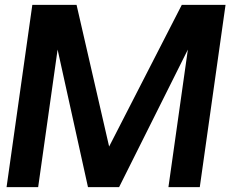

<svg xmlns="http://www.w3.org/2000/svg" viewBox="-20 -770 960 790"><path d="M908 -750 802 0H673L753 -566L470 0H342L217 -566L137 0H7L113 -750H295L429 -167L728 -750Z"/></svg>

Font: Oakes Grotesk
Style: Bold Italic
Weight: 600
Italic angle: -8°
Designer: Samuel Oakes
Foundry: Samuel Oakes
Version: Version 1.000;PS 001.000;hotconv 1.0.88;makeotf.lib2.5.64775